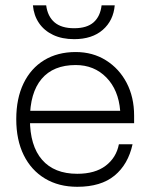

<svg xmlns="http://www.w3.org/2000/svg" viewBox="-20 -710 578 738"><path d="M421 -689.5H370.5Q365.5 -647 339.8 -624.2Q314 -601.5 265 -601.5Q216 -601.5 189.5 -624.2Q163 -647 157.5 -689.5H106.5Q110 -650.5 130 -621.2Q150 -592 184.2 -575.8Q218.5 -559.5 265 -559.5Q334 -559.5 375 -595.2Q416 -631 421 -689.5ZM42.5 -252Q42.5 -172 71.2 -113.8Q100 -55.5 152.8 -23.8Q205.5 8 277 8Q368 8 420.2 -35Q472.5 -78 489.5 -155.5H437Q427 -104 386.2 -73Q345.5 -42 277 -42Q188.5 -42 141.8 -95.8Q95 -149.5 95 -252Q95 -353.5 140 -406.8Q185 -460 271 -460Q342 -460 388.8 -412.2Q435.5 -364.5 442 -284H86.5V-236.5H495.5V-265.5Q495.5 -336.5 466.8 -391.5Q438 -446.5 387.2 -478.2Q336.5 -510 271 -510Q201.5 -510 150 -478.8Q98.5 -447.5 70.5 -389.5Q42.5 -331.5 42.5 -252Z"/></svg>

Font: Overused Grotesk Light
Style: Regular
Weight: 300
Designer: RandomMaerks
Version: Version 0.005